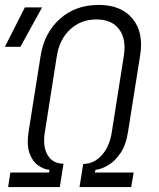

<svg xmlns="http://www.w3.org/2000/svg" viewBox="-27 -760 647 780"><path d="M6 0 15 -59H172L174 -70Q151 -72 128 -88Q105 -104 93 -137.5Q81 -171 89 -224L138 -533Q153 -627 216.5 -683.5Q280 -740 374 -740Q466 -740 512 -683.5Q558 -627 542 -533L493 -224Q485 -171 462.5 -138Q440 -105 412 -88.5Q384 -72 361 -70L358 -59H516L506 0H296L311 -94Q354 -94 386 -129Q418 -164 427 -222L476 -533Q487 -601 457 -641Q427 -681 365 -681Q302 -681 258.5 -641Q215 -601 204 -533L155 -222Q146 -165 166.5 -130Q187 -95 231 -95L216 0ZM-7 -570 74 -730H144L56 -570Z"/></svg>

Font: JetBrains Mono NL ExtraLight
Style: Italic
Weight: 200
Italic angle: -9°
Monospace: yes
Designer: Philipp Nurullin, Konstantin Bulenkov
Foundry: JetBrains
Version: Version 2.305; ttfautohint (v1.8.4.7-5d5b)